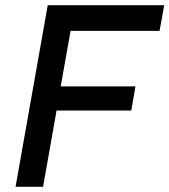

<svg xmlns="http://www.w3.org/2000/svg" viewBox="-20 -720 653 740"><path d="M40 0 164 -700H613L595 -601H252L214 -387H502L486 -294H198L146 0Z"/></svg>

Font: DM Mono Medium
Style: Italic
Weight: 500
Italic angle: -10°
Designer: Colophon Foundry
Foundry: Colophon Foundry
Version: Version 1.000; ttfautohint (v1.8.2.53-6de2)